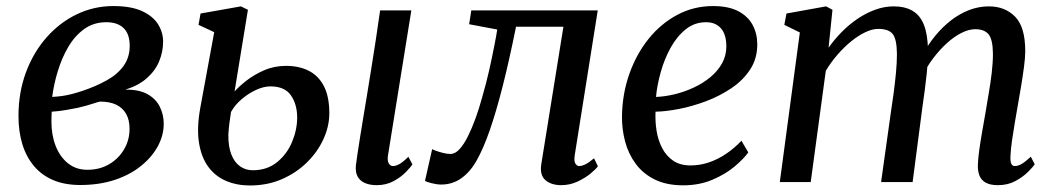

<svg xmlns="http://www.w3.org/2000/svg" viewBox="-20 -586 3400 618"><path d="M238 9.5Q189 9.5 152 -6Q115 -21.5 90 -50.8Q65 -80 52.2 -121Q39.5 -162 39.5 -212.5Q39.5 -288.5 63.5 -353Q87.5 -417.5 129.8 -465.5Q172 -513.5 227.2 -540Q282.5 -566.5 344.5 -566.5Q402.5 -566.5 437.8 -550Q473 -533.5 489 -507.5Q505 -481.5 505 -452Q505 -419 492.2 -388.5Q479.5 -358 452.5 -334.2Q425.5 -310.5 383.5 -297.5Q428 -298 455 -282.8Q482 -267.5 494.5 -242.2Q507 -217 507 -187.5Q507 -151 488.5 -116.2Q470 -81.5 435 -52.8Q400 -24 350 -7.2Q300 9.5 238 9.5ZM261 -39.5Q300.5 -39.5 331 -57.2Q361.5 -75 379.2 -105Q397 -135 397 -172Q397 -199.5 386.2 -219Q375.5 -238.5 354.5 -248.8Q333.5 -259 302 -259Q294.5 -257.5 283.5 -253.8Q272.5 -250 258.8 -246.2Q245 -242.5 230.5 -239Q213 -235.5 191.8 -231.8Q170.5 -228 146.5 -226.5Q146 -218.5 145.8 -210.5Q145.5 -202.5 145.5 -194.5Q145.5 -151.5 159.2 -116.2Q173 -81 199 -60.2Q225 -39.5 261 -39.5ZM148 -274Q165.5 -275 181 -277.2Q196.5 -279.5 212 -283.5Q227.5 -287.5 245.5 -293.5Q290 -308.5 324.2 -327.8Q358.5 -347 378 -374.2Q397.5 -401.5 397.5 -438.5Q397.5 -476.5 378 -495.5Q358.5 -514.5 322 -514.5Q281.5 -514.5 251 -492.5Q220.5 -470.5 199.5 -434.5Q178.5 -398.5 165.8 -356.2Q153 -314 148 -274Z M1192.5 10Q1170.5 10 1154.8 3.2Q1139 -3.5 1131.2 -17.5Q1123.5 -31.5 1125.5 -53.5Q1127 -67.5 1130.5 -89.8Q1134 -112 1138.5 -141.2Q1143 -170.5 1149 -205.8Q1155 -241 1161.5 -281.2Q1168 -321.5 1175.2 -365.8Q1182.5 -410 1189.5 -457Q1196.5 -504 1203.5 -552.5H1304L1229 -87Q1226 -69 1231.2 -60.2Q1236.5 -51.5 1244.5 -51.5Q1254.5 -51.5 1266.2 -58.2Q1278 -65 1294.5 -81.5L1307.5 -56.5Q1302.5 -49 1287.2 -33Q1272 -17 1247.8 -3.5Q1223.5 10 1192.5 10ZM784.5 11Q742 11 707.5 -3.8Q673 -18.5 650.5 -49Q628 -79.5 620.5 -126.5Q613 -173.5 624.5 -238L669.5 -482.5L619 -506L625.5 -542.5L755.5 -565.5L778 -554.5L735 -291.5Q747.5 -306 772 -325.5Q796.5 -345 829.5 -359.5Q862.5 -374 900.5 -374Q942.5 -374 973.8 -358.2Q1005 -342.5 1022.5 -308.8Q1040 -275 1040 -221.5Q1040 -179.5 1021 -138Q1002 -96.5 967.5 -62.8Q933 -29 886.5 -9Q840 11 784.5 11ZM793.5 -38Q839.5 -38 871.5 -63.8Q903.5 -89.5 920 -129Q936.5 -168.5 936.5 -207.5Q936.5 -250 916.5 -279Q896.5 -308 850 -308Q829 -308 804 -296.5Q779 -285 757.2 -266.2Q735.5 -247.5 723.5 -225.5Q720.5 -206.5 718.2 -188.2Q716 -170 715 -152.5Q714.5 -115 724.5 -89.2Q734.5 -63.5 752.5 -50.8Q770.5 -38 793.5 -38Z M1830 -87Q1827 -67 1832.2 -59.2Q1837.5 -51.5 1844 -51.5Q1853 -51.5 1864.5 -57.2Q1876 -63 1892 -76.5L1904.5 -51Q1898.5 -42 1881 -27.5Q1863.5 -13 1838.8 -1.5Q1814 10 1786.5 10Q1754 10 1735.2 -6.5Q1716.5 -23 1722.5 -59L1793.5 -500H1641Q1619 -391 1598 -308.5Q1577 -226 1556.5 -167Q1536 -108 1514.5 -70Q1494 -33 1465.2 -12.5Q1436.5 8 1400 8Q1386 8 1368.5 3.5Q1351 -1 1348 -4L1371 -106Q1374 -104 1383.8 -100.5Q1393.5 -97 1406 -93.8Q1418.5 -90.5 1430 -90.5Q1445 -90.5 1459 -105.8Q1473 -121 1486 -147Q1499 -173 1510.8 -205.5Q1522.5 -238 1532 -273Q1545 -317.5 1554.8 -361Q1564.5 -404.5 1571.2 -439.2Q1578 -474 1580.5 -491L1490 -508L1497 -552.5H1904Z M2388.5 -95.5Q2374.5 -75.5 2345 -50.5Q2315.5 -25.5 2273.2 -7.5Q2231 10.5 2179 10.5Q2125.5 10.5 2087.5 -8.2Q2049.5 -27 2026 -59Q2002.5 -91 1992 -130.8Q1981.5 -170.5 1982 -211.5Q1983 -283.5 2005.5 -347.5Q2028 -411.5 2067.5 -460.8Q2107 -510 2160 -538.2Q2213 -566.5 2275 -566.5Q2324 -566.5 2355.2 -550.5Q2386.5 -534.5 2401.8 -507Q2417 -479.5 2417.5 -445.5Q2418 -398.5 2395 -363Q2372 -327.5 2334 -302Q2296 -276.5 2252 -260Q2208 -243.5 2165 -235.2Q2122 -227 2090 -226.5Q2088.5 -195 2093.5 -164.2Q2098.5 -133.5 2111.8 -108.5Q2125 -83.5 2147.2 -68.5Q2169.5 -53.5 2202.5 -53.5Q2233 -53.5 2261.8 -63.2Q2290.5 -73 2317.2 -91Q2344 -109 2366.5 -133ZM2252.5 -514.5Q2215.5 -514.5 2187 -491.5Q2158.5 -468.5 2138.5 -432.2Q2118.5 -396 2106.8 -354Q2095 -312 2091.5 -274Q2119.5 -275 2151 -282.5Q2182.5 -290 2212.2 -303.8Q2242 -317.5 2266 -337.2Q2290 -357 2304 -382Q2318 -407 2318 -437.5Q2317.5 -476 2300.2 -495.2Q2283 -514.5 2252.5 -514.5Z M2659.5 -554.5 2647 -432.5Q2666 -459.5 2689.8 -483.5Q2713.5 -507.5 2741 -526Q2768.5 -544.5 2797.8 -555Q2827 -565.5 2856.5 -565.5Q2893 -565.5 2917.2 -551.2Q2941.5 -537 2953.8 -506.2Q2966 -475.5 2967 -425.5Q2967 -420.5 2966.8 -414.5Q2966.5 -408.5 2966 -402.5Q2965.5 -396.5 2965 -389.5L2949.5 -409Q2967 -442.5 2990.5 -471Q3014 -499.5 3041.5 -520.8Q3069 -542 3099.8 -553.8Q3130.5 -565.5 3163 -565.5Q3214.5 -565.5 3247.2 -532.5Q3280 -499.5 3280 -421.5Q3280 -401 3276 -370.8Q3272 -340.5 3266.5 -307.5Q3261 -274.5 3256 -246.5Q3251.5 -220.5 3246.5 -191.5Q3241.5 -162.5 3237.5 -134.5Q3233.5 -106.5 3232.5 -84Q3231.5 -67 3235 -59.2Q3238.5 -51.5 3246 -51.5Q3257 -51.5 3268.8 -58.5Q3280.5 -65.5 3298 -81.5L3310.5 -57Q3305.5 -49.5 3289.5 -33.2Q3273.5 -17 3248.8 -3.5Q3224 10 3192 10Q3167.5 10 3153 2Q3138.5 -6 3132.8 -20.5Q3127 -35 3127.5 -54Q3128 -74.5 3132 -103.2Q3136 -132 3141.5 -163.2Q3147 -194.5 3152 -223Q3156.5 -251 3162.2 -284Q3168 -317 3172 -350.5Q3176 -384 3176 -413Q3175.5 -459.5 3161.8 -475.8Q3148 -492 3119 -492Q3098.5 -492 3075 -480.2Q3051.5 -468.5 3028 -447.2Q3004.5 -426 2983.5 -398.2Q2962.5 -370.5 2947.5 -338L2966.5 -398Q2965.5 -375 2962.8 -348.2Q2960 -321.5 2956.5 -295Q2953 -268.5 2949.5 -245L2917.5 0H2816L2847 -221Q2851.5 -249.5 2856 -283.2Q2860.5 -317 2863.8 -350.5Q2867 -384 2867 -412.5Q2866.5 -460.5 2853.2 -476.8Q2840 -493 2807 -493Q2787.5 -493 2765 -482.2Q2742.5 -471.5 2719.5 -452.8Q2696.5 -434 2675.5 -409.8Q2654.5 -385.5 2638 -358L2589.5 0H2490L2554.5 -481.5L2504.5 -506L2511.5 -542.5L2639 -565.5Z"/></svg>

Font: Merriweather 24pt
Style: Italic
Weight: 400
Italic angle: -7.8°
Designer: Eben Sorkin
Foundry: Eben Sorkin
Version: Version 2.101